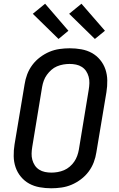

<svg xmlns="http://www.w3.org/2000/svg" viewBox="-20 -1002 640 1030"><path d="M255 8Q223 8 192.5 2.5Q162 -3 136.5 -17Q111 -31 92 -54Q73 -77 63.5 -105Q54 -133 53.5 -164.5Q53 -196 58 -227L112 -550Q116 -577 126 -603.5Q136 -630 153.5 -653.5Q171 -677 195 -695Q219 -713 245 -724Q271 -735 299 -739Q327 -743 354 -743Q386 -743 416.5 -737.5Q447 -732 472.5 -718Q498 -704 517 -681Q536 -658 545.5 -630Q555 -602 555.5 -570.5Q556 -539 551 -508L497 -185Q493 -158 483 -131.5Q473 -105 455.5 -81.5Q438 -58 414 -40Q390 -22 364 -11Q338 0 310 4Q282 8 255 8ZM256 -76Q272 -76 289.5 -79Q307 -82 323.5 -89Q340 -96 354 -108Q368 -120 378 -134.5Q388 -149 394 -165.5Q400 -182 403 -199L456 -521Q459 -539 459.5 -556.5Q460 -574 455.5 -590.5Q451 -607 442 -620.5Q433 -634 419 -643Q405 -652 388 -655.5Q371 -659 353 -659Q337 -659 319.5 -656Q302 -653 285.5 -646Q269 -639 255.5 -627Q242 -615 231.5 -600.5Q221 -586 215 -569.5Q209 -553 206 -536L153 -214Q150 -196 149.5 -178.5Q149 -161 153.5 -144.5Q158 -128 167 -114.5Q176 -101 190 -92Q204 -83 221 -79.5Q238 -76 256 -76ZM489 -793 351 -928 417 -982 543 -837ZM294 -793 156 -928 222 -982 347 -837Z"/></svg>

Font: Iosevka Custom Medium
Style: Italic
Weight: 500
Italic angle: -9°
Designer: Belleve Invis
Foundry: Belleve Invis
Version: Version 27.0.1